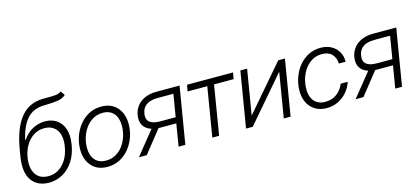

<svg xmlns="http://www.w3.org/2000/svg" viewBox="-62 -1228 3727 1718"><g transform="rotate(-15 1802.0 -369.0)"><path d="M536.6 -750 563.5 -710.4Q530.3 -682.1 487.3 -676.5Q444.3 -670.9 392.1 -669.4Q382.3 -668.9 372.1 -668.7Q361.8 -668.5 351.1 -668Q255.4 -663.6 200 -599.1Q144.5 -534.7 117.2 -414.1H123.5Q160.2 -470.2 215.1 -499.3Q270 -528.3 329.6 -528.3Q392.6 -528.3 437.7 -497.6Q482.9 -466.8 502.4 -408Q522 -349.1 507.8 -264.2Q494.1 -179.7 454.6 -117.9Q415 -56.2 356.4 -22.5Q297.9 11.2 227.1 11.7Q119.1 11.2 66.7 -63.7Q14.2 -138.7 38.1 -282.7L47.4 -339.8Q79.1 -530.3 155.5 -626.7Q231.9 -723.1 358.4 -727.5Q373 -728 387 -728Q400.9 -728 413.6 -728Q453.1 -728 483.4 -730.7Q513.7 -733.4 536.6 -750ZM236.3 -46.4Q315.4 -46.4 371.8 -105.7Q428.2 -165 444.3 -264.2Q460.4 -361.3 422.6 -416Q384.8 -470.7 307.6 -470.7Q253.9 -470.7 210.4 -443.4Q167 -416 137.9 -368.7Q108.9 -321.3 98.1 -260.3Q81.5 -161.1 118.4 -103.8Q155.3 -46.4 236.3 -46.4Z M768.6 10.3Q676.3 10.3 623.3 -48.6Q570.3 -107.4 570.3 -202.1Q570.3 -263.7 590.3 -321.5Q610.4 -379.4 647.5 -425.5Q684.6 -471.7 736.1 -498.8Q787.6 -525.9 850.6 -525.9Q942.9 -525.9 995.8 -466.8Q1048.8 -407.7 1048.8 -312.5Q1048.8 -250.5 1028.8 -192.9Q1008.8 -135.3 971.7 -89.4Q934.6 -43.5 883.1 -16.6Q831.5 10.3 768.6 10.3ZM770.5 -47.4Q820.8 -47.4 860.8 -70.1Q900.9 -92.8 929 -131.3Q957 -169.9 971.7 -217.3Q986.3 -264.6 986.3 -313.5Q986.3 -385.3 950.7 -426.8Q915 -468.3 849.1 -468.3Q799.3 -468.3 759.5 -445.6Q719.7 -422.9 691.4 -384.5Q663.1 -346.2 647.9 -298.6Q632.8 -251 632.8 -200.7Q632.8 -129.9 668.5 -88.6Q704.1 -47.4 770.5 -47.4Z M1490.2 0H1427.7L1461.9 -206.5H1314Q1305.7 -206.5 1297.4 -207L1132.8 0H1060.1L1235.4 -217.3Q1184.1 -232.9 1160.6 -270.8Q1137.2 -308.6 1146.5 -364.7Q1159.2 -440.4 1217 -483.2Q1274.9 -525.9 1364.3 -525.9H1577.6ZM1470.7 -261.2 1505.4 -469.2H1359.4Q1225.6 -469.2 1208.5 -364.7Q1191.4 -261.2 1327.6 -261.2Z M1740.2 0 1815.9 -456.1H1633.8L1644 -515.6H2069.8L2059.6 -456.1H1878.4L1803.2 0Z M2465.3 0H2402.3L2470.7 -413.6H2469.7L2114.7 0H2052.7L2138.2 -515.6H2200.7L2131.8 -101.6H2133.3L2488.8 -515.6H2550.8Z M2799.8 10.3Q2735.8 10.3 2689.9 -19Q2644 -48.3 2621.1 -100.3Q2598.1 -152.3 2602.1 -220.2Q2605.5 -279.8 2626.7 -334.7Q2647.9 -389.6 2684.8 -432.9Q2721.7 -476.1 2771.5 -501Q2821.3 -525.9 2880.9 -525.9Q2937.5 -525.9 2980 -503.2Q3022.5 -480.5 3045.9 -439.9Q3069.3 -399.4 3068.4 -347.2H3005.4Q3003.4 -401.4 2971.9 -434.8Q2940.4 -468.3 2879.4 -468.3Q2817.4 -468.3 2770.8 -433.6Q2724.1 -398.9 2696.8 -342.5Q2669.4 -286.1 2665.5 -220.2Q2659.7 -142.1 2695.1 -94.7Q2730.5 -47.4 2801.3 -47.4Q2863.3 -47.4 2907.7 -80.3Q2952.1 -113.3 2974.6 -168.9H3039.6Q3022.9 -117.2 2987.8 -76.7Q2952.6 -36.1 2904.3 -12.9Q2856 10.3 2799.8 10.3Z M3497.6 0H3435.1L3469.2 -206.5H3321.3Q3313 -206.5 3304.7 -207L3140.1 0H3067.4L3242.7 -217.3Q3191.4 -232.9 3168 -270.8Q3144.5 -308.6 3153.8 -364.7Q3166.5 -440.4 3224.4 -483.2Q3282.2 -525.9 3371.6 -525.9H3585ZM3478 -261.2 3512.7 -469.2H3366.7Q3232.9 -469.2 3215.8 -364.7Q3198.7 -261.2 3335 -261.2Z"/></g></svg>

Font: Inter Display Light
Style: Italic
Weight: 300
Italic angle: -9.39999°
Designer: Rasmus Andersson
Foundry: rsms
Version: Version 4.000;git-a52131595